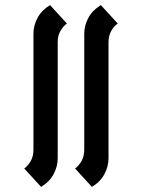

<svg xmlns="http://www.w3.org/2000/svg" viewBox="-20 -694 556 752"><path d="M206 -74Q206 -42 190 -12Q174 18 141 38L75 -34Q90 -45 100.5 -63.5Q111 -82 111 -108V-562Q111 -594 127 -624Q143 -654 176 -674L242 -602Q227 -591 216.5 -572.5Q206 -554 206 -528ZM405 -74Q405 -42 389 -12Q373 18 340 38L274 -34Q289 -45 299.5 -63.5Q310 -82 310 -108V-562Q310 -594 326 -624Q342 -654 375 -674L441 -602Q426 -591 415.5 -572.5Q405 -554 405 -528Z"/></svg>

Font: Jaini Purva
Style: Regular
Weight: 400
Designer: Girish Dalvi, Maithili Shingre
Foundry: Ek Type
Version: Version 1.001;PS 1.000;hotconv 16.6.51;makeotf.lib2.5.65220